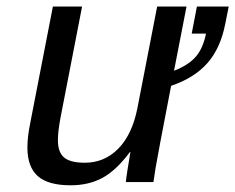

<svg xmlns="http://www.w3.org/2000/svg" viewBox="-20 -548 708 578"><path d="M227.1 -528.3 162.1 -193.4Q154.3 -151.9 154.3 -126Q154.3 -89.8 172.9 -74Q191.4 -58.1 235.4 -58.1Q294.4 -58.1 336.2 -100.6Q377.9 -143.1 393.6 -222.2L453.1 -528.3H541.5L503.9 -335Q546.9 -351.6 569.1 -377Q591.3 -402.3 600.1 -446.8H557.1L572.8 -528.3H668.5L658.2 -476.6Q644 -403.3 604.7 -358.4Q565.4 -313.5 495.1 -289.6Q454.1 -77.6 448.5 -43.2Q442.9 -8.8 441.9 0H358.9Q358.9 -5.4 364 -37.8Q369.1 -70.3 372.6 -90.3H371.1Q329.6 -34.7 288.3 -12.5Q247.1 9.8 192.4 9.8Q125 9.8 93.8 -17.8Q62.5 -45.4 62.5 -104Q62.5 -135.3 70.8 -176.3L139.2 -528.3Z"/></svg>

Font: Liberation Mono
Style: Italic
Weight: 400
Italic angle: -12°
Monospace: yes
Designer: Steve Matteson
Foundry: Ascender Corporation
Version: Version 2.1.5